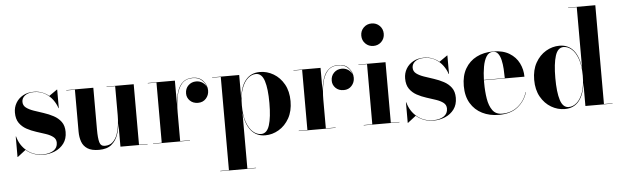

<svg xmlns="http://www.w3.org/2000/svg" viewBox="-57 -979 4680 1447"><g transform="rotate(-5 2283.0 -255.0)"><path d="M46 10H43.5V-145H46Q64.5 -76 115.8 -34.5Q167 7 237.5 7Q286 7 316.8 -13.2Q347.5 -33.5 347.5 -72Q347.5 -99.5 326.2 -116Q305 -132.5 271.5 -143.8Q238 -155 200.2 -167Q162.5 -179 129 -197.2Q95.5 -215.5 74.2 -245.8Q53 -276 53 -325Q53 -364.5 72 -397.2Q91 -430 125.8 -449.5Q160.5 -469 208 -469Q243 -469 271.8 -457.5Q300.5 -446 322 -427.5L383 -470H385.5V-330H383Q373 -362.5 350.2 -393.8Q327.5 -425 292 -445.8Q256.5 -466.5 208.5 -466.5Q165.5 -466.5 141 -447.8Q116.5 -429 116.5 -400.5Q116.5 -373 138.5 -356.2Q160.5 -339.5 195.2 -327.5Q230 -315.5 268.8 -303Q307.5 -290.5 342.2 -272Q377 -253.5 399 -223.8Q421 -194 421 -147Q421 -95 395 -60Q369 -25 327.5 -7.5Q286 10 240 10Q200.5 10 167.2 -2.5Q134 -15 108 -38Z M658 -460V-142.5Q658 -79.5 666.8 -48Q675.5 -16.5 706.5 -16.5Q743.5 -16.5 766.5 -38Q789.5 -59.5 801.8 -93.2Q814 -127 818.5 -165Q823 -203 823 -237V-457.5H758V-460H963.5V-2.5H1028.5V0H823V-176.5Q819 -131.5 803.8 -88.8Q788.5 -46 754.8 -18Q721 10 660.5 10Q604.5 10 573.8 -9.8Q543 -29.5 530.8 -63.5Q518.5 -97.5 518.5 -141V-457.5H453V-460Z M1070 -2.5H1135.5V-457.5H1070V-460H1275V-283.5Q1279.5 -337 1293.8 -379.2Q1308 -421.5 1336.2 -445.8Q1364.5 -470 1410 -470Q1461 -470 1489.5 -437.2Q1518 -404.5 1518 -364Q1518 -329 1495 -303.5Q1472 -278 1435 -278Q1397 -278 1373.8 -301Q1350.5 -324 1350.5 -356Q1350.5 -393 1374.5 -416.5Q1398.5 -440 1433.5 -440Q1461.5 -440 1482.5 -425.5Q1503.5 -411 1512 -389.5Q1504 -421 1477.8 -444.2Q1451.5 -467.5 1410 -467.5Q1356.5 -467.5 1327.2 -433.5Q1298 -399.5 1286.5 -343.2Q1275 -287 1275 -220V-2.5H1349V0H1070Z M1556.5 247.5H1622V-457.5H1556.5V-460H1761.5V-283Q1770.5 -372 1810.5 -420.5Q1850.5 -469 1918 -469Q1972.5 -469 2021 -440.5Q2069.5 -412 2099.8 -358.5Q2130 -305 2130 -230Q2130 -155 2099.8 -101.2Q2069.5 -47.5 2021 -18.8Q1972.5 10 1918 10Q1851 10 1811 -39Q1771 -88 1761.5 -177V247.5H1827V250H1556.5ZM1761.5 -230Q1761.5 -153.5 1779.8 -103Q1798 -52.5 1826.8 -27.5Q1855.5 -2.5 1887.5 -2.5Q1932 -2.5 1951 -62.2Q1970 -122 1970 -230Q1970 -338 1951 -397.2Q1932 -456.5 1887.5 -456.5Q1855.5 -456.5 1826.8 -431.8Q1798 -407 1779.8 -356.8Q1761.5 -306.5 1761.5 -230Z M2172 -2.5H2237.5V-457.5H2172V-460H2377V-283.5Q2381.5 -337 2395.8 -379.2Q2410 -421.5 2438.2 -445.8Q2466.5 -470 2512 -470Q2563 -470 2591.5 -437.2Q2620 -404.5 2620 -364Q2620 -329 2597 -303.5Q2574 -278 2537 -278Q2499 -278 2475.8 -301Q2452.5 -324 2452.5 -356Q2452.5 -393 2476.5 -416.5Q2500.5 -440 2535.5 -440Q2563.5 -440 2584.5 -425.5Q2605.5 -411 2614 -389.5Q2606 -421 2579.8 -444.2Q2553.5 -467.5 2512 -467.5Q2458.5 -467.5 2429.2 -433.5Q2400 -399.5 2388.5 -343.2Q2377 -287 2377 -220V-2.5H2451V0H2172Z M2704 -675Q2704 -711 2728.5 -735.5Q2753 -760 2789 -760Q2825 -760 2849.5 -735.5Q2874 -711 2874 -675Q2874 -639 2849.5 -614.5Q2825 -590 2789 -590Q2753 -590 2728.5 -614.5Q2704 -639 2704 -675ZM2663.5 -2.5H2728.5V-457.5H2663.5V-460H2868.5V-2.5H2934V0H2663.5Z M2998 10H2995.5V-145H2998Q3016.5 -76 3067.8 -34.5Q3119 7 3189.5 7Q3238 7 3268.8 -13.2Q3299.5 -33.5 3299.5 -72Q3299.5 -99.5 3278.2 -116Q3257 -132.5 3223.5 -143.8Q3190 -155 3152.2 -167Q3114.5 -179 3081 -197.2Q3047.5 -215.5 3026.2 -245.8Q3005 -276 3005 -325Q3005 -364.5 3024 -397.2Q3043 -430 3077.8 -449.5Q3112.5 -469 3160 -469Q3195 -469 3223.8 -457.5Q3252.5 -446 3274 -427.5L3335 -470H3337.5V-330H3335Q3325 -362.5 3302.2 -393.8Q3279.5 -425 3244 -445.8Q3208.5 -466.5 3160.5 -466.5Q3117.5 -466.5 3093 -447.8Q3068.5 -429 3068.5 -400.5Q3068.5 -373 3090.5 -356.2Q3112.5 -339.5 3147.2 -327.5Q3182 -315.5 3220.8 -303Q3259.5 -290.5 3294.2 -272Q3329 -253.5 3351 -223.8Q3373 -194 3373 -147Q3373 -95 3347 -60Q3321 -25 3279.5 -7.5Q3238 10 3192 10Q3152.5 10 3119.2 -2.5Q3086 -15 3060 -38Z M3903 -143Q3883.5 -77.5 3830 -33.8Q3776.5 10 3686 10Q3615.5 10 3560 -17.8Q3504.5 -45.5 3472.5 -99Q3440.5 -152.5 3440.5 -230Q3440.5 -307.5 3471.8 -361Q3503 -414.5 3557.5 -442.2Q3612 -470 3682.5 -470Q3757 -470 3805.8 -440.2Q3854.5 -410.5 3878.2 -362.5Q3902 -314.5 3902 -260H3595.5Q3595.5 -250 3595.5 -240Q3595.5 -175.5 3604.5 -120.2Q3613.5 -65 3638.2 -31Q3663 3 3710 3Q3781.5 3 3831.5 -38.5Q3881.5 -80 3900.5 -143ZM3682.5 -467.5Q3650.5 -467.5 3632 -438.2Q3613.5 -409 3605.2 -362.2Q3597 -315.5 3595.5 -262.5H3753.5Q3753.5 -295.5 3751.2 -331.2Q3749 -367 3742 -398Q3735 -429 3720.8 -448.2Q3706.5 -467.5 3682.5 -467.5Z M4546 -2.5V0H4340.5V-176.5Q4331.5 -87 4292 -38.8Q4252.5 9.5 4185 9.5Q4130.5 9.5 4082 -19Q4033.5 -47.5 4003.2 -101Q3973 -154.5 3973 -229.5Q3973 -304.5 4003.2 -358.2Q4033.5 -412 4082 -440.8Q4130.5 -469.5 4185 -469.5Q4252 -469.5 4291.8 -420.8Q4331.5 -372 4340.5 -282.5V-747.5H4275.5V-750H4481V-2.5ZM4340.5 -229.5Q4340.5 -306 4322.5 -356.5Q4304.5 -407 4275.8 -432Q4247 -457 4215 -457Q4171 -457 4152 -397.2Q4133 -337.5 4133 -229.5Q4133 -121.5 4152 -62.2Q4171 -3 4215 -3Q4247 -3 4275.8 -27.8Q4304.5 -52.5 4322.5 -102.8Q4340.5 -153 4340.5 -229.5Z"/></g></svg>

Font: Bodoni* 72pt
Style: Bold
Weight: 700
Version: Version 2.3